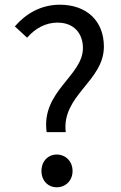

<svg xmlns="http://www.w3.org/2000/svg" viewBox="-20 -782 514 815"><path d="M178 -221H259C241 -378 421 -437 421 -584C421 -694 347 -762 234 -762C153 -762 89 -723 43 -670L95 -622C130 -662 174 -686 224 -686C296 -686 332 -638 332 -578C332 -459 154 -395 178 -221ZM221 13C258 13 288 -15 288 -56C288 -98 258 -126 221 -126C184 -126 156 -98 156 -56C156 -15 184 13 221 13Z"/></svg>

Font: Noto Sans CJK SC
Style: Regular
Weight: 400
Designer: Ryoko NISHIZUKA 西塚涼子 (kana, bopomofo & ideographs); Paul D. Hunt (Latin, Greek & Cyrillic); Sandoll Communications 산돌커뮤니
Foundry: Adobe
Version: Version 2.004;hotconv 1.0.118;makeotfexe 2.5.65603